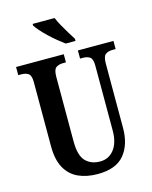

<svg xmlns="http://www.w3.org/2000/svg" viewBox="-136 -1019 884 1116"><g transform="rotate(-15 306.0 -460.5)"><path d="M312 10Q246 10 196 -12.5Q146 -35 118 -85Q90 -135 90 -217V-602Q90 -643 73.5 -654Q57 -665 32 -665H13V-714H300V-665H282Q257 -665 240.5 -653.5Q224 -642 224 -598V-210Q224 -125 256.5 -91Q289 -57 344 -57Q396 -57 428 -98Q460 -139 460 -213V-602Q460 -643 444 -654Q428 -665 403 -665H385V-714H599V-665H580Q555 -665 538.5 -653.5Q522 -642 522 -598V-211Q522 -111 472 -50.5Q422 10 312 10ZM327 -771Q308 -785 284 -804.5Q260 -824 237 -846Q214 -868 196.5 -888Q179 -908 171 -921V-931H303Q312 -909 327 -882Q342 -855 358 -829Q374 -803 386 -784V-771Z"/></g></svg>

Font: Noto Serif Thai ExtraCondensed
Style: Bold
Weight: 700
Width: 2
Designer: Monotype Design Team
Foundry: Monotype Imaging Inc.
Version: Version 2.002; ttfautohint (v1.8.4.7-5d5b)